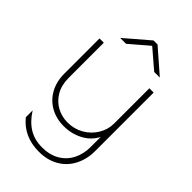

<svg xmlns="http://www.w3.org/2000/svg" viewBox="-252 -729 1013 1013"><g transform="rotate(45 255.0 -222.5)"><path d="M72 119V68Q105 120 147 145.5Q189 171 245 171Q302 171 342.5 147Q383 123 404 81.5Q425 40 425 -11V-87Q401 -40 352.5 -14.5Q304 11 247 11Q190 11 146 -14Q102 -39 77.5 -84Q53 -129 53 -188V-450H85V-188Q85 -134 107.5 -95.5Q130 -57 167 -37Q204 -17 248 -17Q296 -17 337 -40.5Q378 -64 401.5 -103.5Q425 -143 425 -188V-450H457V-14Q457 46 432.5 94.5Q408 143 361 171Q314 199 249 199Q137 199 72 119ZM382 -529 277 -619 172 -529H128L262 -644H292L424 -529Z"/></g></svg>

Font: Poiret One
Style: Regular
Weight: 400
Designer: Denis Masharov (denis.masharov@gmail.com), Cyreal (Charset Expansion)
Foundry: Denis Masharov
Version: Version 1.101